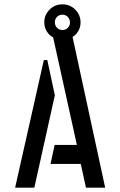

<svg xmlns="http://www.w3.org/2000/svg" viewBox="-20 -869 556 889"><path d="M378 0 354 -110H214L233 -198H336L226 -696Q208 -705 196.5 -724Q185 -743 185 -765Q185 -800 209.5 -824.5Q234 -849 269 -849Q304 -849 328.5 -824.5Q353 -800 353 -765Q353 -744 343 -726Q333 -708 316 -698L467 0ZM50 0 183 -591H199L234 -428L139 0ZM269 -730Q284 -730 294 -740Q304 -750 304 -765Q304 -780 294 -790.5Q284 -801 269 -801Q254 -801 244 -791Q234 -781 234 -765Q234 -751 244 -740.5Q254 -730 269 -730Z"/></svg>

Font: Stick No Bills Medium
Style: Regular
Weight: 500
Version: Version 2.000